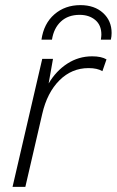

<svg xmlns="http://www.w3.org/2000/svg" viewBox="-20 -730 456 750"><path d="M294 -710Q349 -710 382.5 -679.5Q416 -649 416 -601Q416 -588 413 -575H374Q376 -589 376 -595Q376 -632 352 -652Q328 -672 291 -672Q246 -672 218 -646Q190 -620 183 -575H142Q151 -638 192.5 -674Q234 -710 294 -710ZM170 -404Q199 -453 243 -481.5Q287 -510 340 -510Q376 -510 396 -498L380 -452Q360 -464 326 -464Q260 -464 212 -416Q164 -368 145 -285L79 0H29L145 -500H187Z"/></svg>

Font: Elaine Sans Light
Style: Italic
Weight: 300
Italic angle: -13°
Designer: Wei Huang
Foundry: Wei Huang
Version: Version 2.001;December 24, 2019;FontCreator 12.0.0.2547 64-b